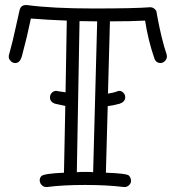

<svg xmlns="http://www.w3.org/2000/svg" viewBox="-20 -733 698 765"><path d="M367.2 -647.9Q367.2 -647.9 296.9 -648.9L286.1 -46.9Q294.4 -47.9 302.7 -47.9Q318.4 -47.9 330.6 -47.9Q342.8 -47.9 351.1 -46.9ZM450.2 -370.1 454.1 -371.1Q464.4 -371.1 471.7 -363.3Q479 -355.5 479 -345.7Q479 -327.6 457 -319.8Q430.2 -312.5 409.2 -310.1L401.9 -44.9Q486.3 -42 494.1 -33Q502 -23.9 502 -12.9Q502 -2 493.9 5.1Q485.8 12.2 477.1 12.2H474.1Q406.7 3.9 318.8 3.9Q231 3.9 167 12.2H164.1Q153.3 12.2 145.8 3.9Q138.2 -4.4 138.2 -14.2Q138.2 -23.9 144.5 -31.2Q154.8 -41.5 234.9 -44.9L240.2 -311Q230.5 -313.5 220.7 -315.2Q210.9 -316.9 201.2 -319.3Q179.2 -325.7 179.2 -345.2Q179.2 -355.5 186.5 -363.3Q193.8 -371.1 205.1 -371.1L208 -370.1L241.2 -365.2L246.1 -650.9Q168.9 -653.8 103 -659.2Q100.1 -646 95.9 -627Q91.8 -607.9 86.9 -586.4Q71.3 -522.9 66.9 -507.8Q59.1 -481.9 41 -481.9Q29.8 -481.9 22.5 -490Q15.1 -498 15.1 -503.9V-511.7Q15.1 -513.7 19.3 -527.3Q23.4 -541 30.8 -571.8Q38.1 -602.5 43.9 -629.4Q58.1 -690.4 58.1 -692.9Q63.5 -712.9 83 -712.9H86.9Q188.5 -699.2 352.5 -699.2Q516.6 -699.2 577.1 -704.1H579.1Q587.9 -704.1 595.2 -698Q602.5 -691.9 603.3 -687.3Q604 -682.6 605.5 -674.8Q606.9 -667 609.4 -653.8Q611.8 -640.6 615.5 -623.5Q619.1 -606.4 623.5 -587.9Q634.8 -542 644 -516.1L645 -507.8Q645 -497.6 637 -489.7Q628.9 -481.9 620.1 -481.9Q601.6 -481.9 595.2 -500Q569.8 -573.7 558.1 -650.9Q502.4 -647.9 418 -647.9L410.2 -359.9Q433.1 -363.3 450.2 -370.1Z"/></svg>

Font: Ribeye Marrow
Style: Regular
Weight: 400
Designer: Astigmatic (AOETI)
Foundry: Astigmatic (AOETI)
Version: Version 1.000